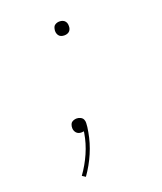

<svg xmlns="http://www.w3.org/2000/svg" viewBox="-138 -617 775 920"><g transform="rotate(-20 250.0 -156.5)"><path d="M140 215 123 204Q154 161 175 113Q196 65 204 16Q205 13 204.5 10.5Q204 8 205 6Q203 7 199.5 7.5Q196 8 192 8Q185 8 178.5 5.5Q172 3 167.5 -2Q163 -7 160.5 -13.5Q158 -20 158 -28Q159 -30 158.5 -32Q158 -34 159 -36Q160 -42 162.5 -47.5Q165 -53 170.5 -56.5Q176 -60 182 -61.5Q188 -63 194 -63Q203 -63 212.5 -58.5Q222 -54 226 -45.5Q230 -37 229.5 -27Q229 -17 228 -7L224 18Q215 70 193.5 120Q172 170 140 215ZM275 -457Q266 -457 258.5 -460Q251 -463 246.5 -469.5Q242 -476 240.5 -484.5Q239 -493 241 -501Q242 -507 244.5 -512.5Q247 -518 252.5 -521.5Q258 -525 263.5 -526.5Q269 -528 275 -528Q284 -528 291.5 -525Q299 -522 304 -515.5Q309 -509 310 -500.5Q311 -492 310 -484Q309 -478 306 -472.5Q303 -467 298 -463.5Q293 -460 287 -458.5Q281 -457 275 -457Z"/></g></svg>

Font: Iosevka Aile Thin Oblique
Style: Regular
Weight: 100
Italic angle: -9°
Designer: Belleve Invis
Foundry: Belleve Invis
Version: Version 31.1.0; ttfautohint (v1.8.4)